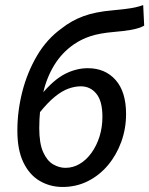

<svg xmlns="http://www.w3.org/2000/svg" viewBox="-20 -731 593 763"><path d="M229 12Q179 12 138 -12Q97 -36 73 -85.5Q49 -135 49 -212Q49 -289 68.5 -366Q88 -443 127 -509.5Q166 -576 226 -619Q264 -649 311 -666.5Q358 -684 428 -690Q458 -693 479 -695.5Q500 -698 516.5 -701.5Q533 -705 549 -711L553 -629Q533 -618 501.5 -612.5Q470 -607 432 -604Q375 -599 339 -587Q303 -575 274 -555Q226 -522 195.5 -472Q165 -422 150.5 -359Q136 -296 136 -222Q136 -161 151.5 -126.5Q167 -92 191 -78Q215 -64 240 -64Q270 -64 296.5 -79.5Q323 -95 343.5 -123.5Q364 -152 375.5 -188.5Q387 -225 387 -267Q387 -329 363 -358.5Q339 -388 301 -388Q278 -388 252.5 -379Q227 -370 198.5 -347Q170 -324 137 -283L144 -355Q193 -414 238 -437Q283 -460 329 -460Q398 -460 439.5 -413Q481 -366 481 -278Q481 -220 462 -167.5Q443 -115 409 -74.5Q375 -34 329 -11Q283 12 229 12Z"/></svg>

Font: Source Sans 3 Medium
Style: Italic
Weight: 500
Italic angle: -11°
Designer: Paul D. Hunt
Foundry: Adobe
Version: Version 3.052;hotconv 1.1.0;makeotfexe 2.6.0